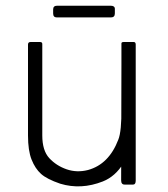

<svg xmlns="http://www.w3.org/2000/svg" viewBox="-20 -645 587 672"><path d="M455 -489V-267Q456 -233 453 -196Q428 -45 340 -10Q264 20 191 -2Q144 -18 123.5 -36.5Q103 -55 90.5 -86.5Q78 -118 78 -171V-489Q78 -498 87 -498H120Q129 -498 128 -489V-171Q128 -118 152.5 -91.5Q177 -65 213 -52.5Q249 -40 288 -50Q361 -70 394 -156Q406 -185 405 -271V-493Q405 -498 413 -498H448Q455 -498 455 -489ZM405 -418H455V-13Q455 1 446 1H416Q404 1 404 -14ZM166 -598V-612Q166 -625 180 -625H367Q382 -625 382 -614V-598Q382 -584 368 -584H179Q166 -584 166 -598Z"/></svg>

Font: Vivano Light
Style: Regular
Weight: 300
Designer: Joe Prince, Josias Burgherr
Version: Version 2.064;September 19, 2022;FontCreator 14.0.0.2877 64-